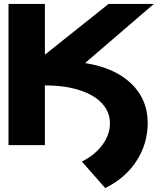

<svg xmlns="http://www.w3.org/2000/svg" viewBox="-20 -734 815 971"><path d="M207 -714V-459H209L529 -714H758L410 -415Q559 -392 643 -312Q727 -232 727 -112Q727 -7 670 80.5Q613 168 512 217L394 83Q460 50 498 -1.5Q536 -53 536 -110Q536 -167 496.5 -210.5Q457 -254 382.5 -278Q308 -302 207 -302V0H23V-714Z"/></svg>

Font: Non Bureau Extended
Style: Bold
Weight: 700
Width: 7
Designer: Jona Saucedo
Foundry: Non Foundry
Version: Version 1.000; ttfautohint (v1.8.4)